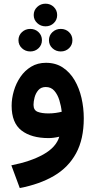

<svg xmlns="http://www.w3.org/2000/svg" viewBox="-20 -729 504 1015"><path d="M158.2 -649.4Q158.2 -674.8 176.5 -692.1Q194.8 -709.5 220.7 -709.5Q246.6 -709.5 264.4 -692.1Q282.2 -674.8 282.2 -649.4Q282.2 -624 264.4 -606.9Q246.6 -589.8 220.7 -589.8Q194.8 -589.8 176.5 -607.2Q158.2 -624.5 158.2 -649.4ZM238.8 -516.6Q238.8 -542 257.1 -559.1Q275.4 -576.2 301.3 -576.2Q327.1 -576.2 345 -559.1Q362.8 -542 362.8 -516.6Q362.8 -491.2 345 -474.1Q327.1 -457 301.3 -457Q275.4 -457 257.1 -474.1Q238.8 -491.2 238.8 -516.6ZM77.6 -516.6Q77.6 -542 95.9 -559.1Q114.3 -576.2 140.1 -576.2Q166 -576.2 183.8 -559.1Q201.7 -542 201.7 -516.6Q201.7 -491.2 183.8 -474.1Q166 -457 140.1 -457Q114.3 -457 95.9 -474.1Q77.6 -491.2 77.6 -516.6ZM422.9 -103.5Q422.9 6.8 382.1 81.5Q341.3 156.2 265.4 200.7Q189.5 245.1 84.5 265.1L40 145Q142.1 125 209.5 87.2Q276.9 49.3 293.5 -6.3Q262.7 1 236.8 1Q145.5 1 93.5 -39.3Q41.5 -79.6 41.5 -169.9Q41.5 -208.5 53.2 -248.5Q64.9 -288.6 87.9 -322.3Q110.8 -356 144.8 -376.5Q178.7 -397 223.1 -397Q274.4 -397 312 -372.1Q349.6 -347.2 374.3 -305.2Q398.9 -263.2 410.9 -210.9Q422.9 -158.7 422.9 -103.5ZM235.8 -129.4Q256.3 -129.4 274.7 -132.1Q293 -134.8 306.2 -138.2Q303.2 -168.5 293.9 -198.7Q284.7 -229 267.3 -249Q250 -269 222.2 -269Q196.8 -269 182.6 -252.4Q168.5 -235.8 162.8 -213.9Q157.2 -191.9 157.2 -174.8Q157.2 -146.5 179 -137.9Q200.7 -129.4 235.8 -129.4Z"/></svg>

Font: Vazirmatn RD FD
Style: Bold
Weight: 700
Designer: Saber Rastikerdar
Foundry: Saber Rastikerdar
Version: Version 33.003